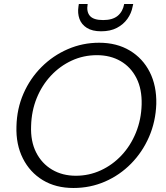

<svg xmlns="http://www.w3.org/2000/svg" viewBox="-20 -925 825 957"><path d="M346 12Q258 12 193.5 -27Q129 -66 94 -135.5Q59 -205 62 -295Q64 -383 97 -458.5Q130 -534 187 -591Q244 -648 318 -680Q392 -712 474 -712Q562 -712 627 -673Q692 -634 726.5 -565.5Q761 -497 759 -407Q756 -319 723 -243Q690 -167 633.5 -109.5Q577 -52 503.5 -20Q430 12 346 12ZM358 -49Q424 -49 482.5 -76Q541 -103 586 -151Q631 -199 657.5 -264Q684 -329 686 -404Q688 -481 660 -536Q632 -591 581 -620.5Q530 -650 463 -650Q396 -650 337.5 -623Q279 -596 234 -548Q189 -500 163 -436Q137 -372 135 -297Q132 -221 160 -165.5Q188 -110 239.5 -79.5Q291 -49 358 -49ZM484 -769Q440 -769 413 -786Q386 -803 376 -831Q366 -859 371 -892L373 -905H417Q410 -867 428 -846Q446 -825 494 -825Q541 -825 566.5 -846Q592 -867 599 -905H644L641 -892Q635 -859 615 -831Q595 -803 562.5 -786Q530 -769 484 -769Z"/></svg>

Font: DM Sans 18pt Light
Style: Italic
Weight: 300
Italic angle: -10°
Designer: Colophon Foundry, Jonny Pinhorn
Foundry: Colophon Foundry
Version: Version 4.004;gftools[0.9.30]